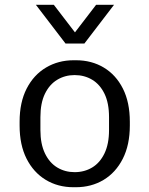

<svg xmlns="http://www.w3.org/2000/svg" viewBox="-20 -773 625 803"><path d="M287 10Q222 10 171 -21Q120 -52 91 -109.5Q62 -167 62 -248V-264Q62 -345 91.5 -402.5Q121 -460 172.5 -490.5Q224 -521 288 -521H298Q363 -521 414 -490.5Q465 -460 494 -402.5Q523 -345 523 -264V-248Q523 -167 493.5 -109Q464 -51 413 -20.5Q362 10 297 10ZM292 -53Q333 -53 365.5 -72.5Q398 -92 417 -131.5Q436 -171 436 -229V-283Q436 -342 417 -381Q398 -420 365.5 -439.5Q333 -459 292 -459Q252 -459 219.5 -439.5Q187 -420 168 -381Q149 -342 149 -283V-229Q149 -171 168 -131.5Q187 -92 219.5 -72.5Q252 -53 292 -53ZM457 -753 333 -591H254L130 -753H205L317 -607H270L382 -753Z"/></svg>

Font: Chivo Medium Light
Style: Regular
Weight: 300
Version: Version 2.002